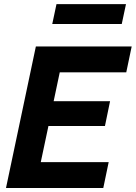

<svg xmlns="http://www.w3.org/2000/svg" viewBox="-20 -934 674 954"><path d="M9.8 0 158.2 -703.1H634.3L607.4 -574.7H276.9L246.6 -431.2H526.9L501.5 -308.1H220.7L182.6 -128.4H520L493.2 0ZM239.7 -814.9 260.7 -913.6H606L585 -814.9Z"/></svg>

Font: Schibsted Grotesk
Style: Bold Italic
Weight: 700
Italic angle: -12°
Designer: Bakken & Baeck AS, Henrik Kongsvoll
Foundry: Schibsted ASA
Version: Version 1.100;gftools[0.9.25]